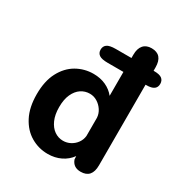

<svg xmlns="http://www.w3.org/2000/svg" viewBox="-179 -892 977 1033"><g transform="rotate(30 309.5 -376.0)"><path d="M230.5 -618.5Q230.5 -639.5 246 -650.8Q261.5 -662 300 -662H538.5Q572 -662 586.5 -650.8Q601 -639.5 601 -618.5Q601 -597.5 586.5 -586.5Q572 -575.5 538.5 -575.5H300Q261.5 -575.5 246 -586.5Q230.5 -597.5 230.5 -618.5ZM465.5 5Q419 5 404.5 -36.5L403.5 -56.5Q381 -25 344.8 -7.2Q308.5 10.5 264 10.5Q207.5 10.5 159.2 -17.8Q111 -46 82 -101.8Q53 -157.5 53 -239Q53 -320.5 82 -375.8Q111 -431 159.2 -458.8Q207.5 -486.5 264 -486.5Q306.5 -486.5 340.8 -470.8Q375 -455 397 -427V-682.5Q397 -721 414.8 -741.5Q432.5 -762 465.5 -762Q534.5 -762 534.5 -682.5V-74.5Q534.5 5 465.5 5ZM397 -177.5V-291Q395.5 -315.5 381.5 -336.8Q367.5 -358 346.2 -371Q325 -384 300 -384Q270.5 -384 246 -367.8Q221.5 -351.5 206.8 -319.2Q192 -287 192 -239Q192 -192 206.8 -159Q221.5 -126 246 -109Q270.5 -92 300 -92Q324 -92 345.2 -103.2Q366.5 -114.5 380.5 -134Q394.5 -153.5 397 -177.5Z"/></g></svg>

Font: Sono ExtraLight Monospace SemiBold
Style: Regular
Weight: 600
Version: Version 2.112